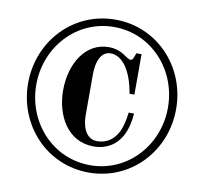

<svg xmlns="http://www.w3.org/2000/svg" viewBox="-82 -819 984 925"><g transform="rotate(10 410.0 -356.0)"><path d="M88 -356C88 -540 226 -694 410 -694C594 -694 732 -540 732 -356C732 -172 594 -18 410 -18C226 -18 88 -172 88 -356ZM48 -356C48 -150 204 18 410 18C616 18 772 -150 772 -356C772 -562 616 -730 410 -730C204 -730 48 -562 48 -356ZM220 -351C220 -230 283 -110 411 -110C476 -110 523 -142 549 -192C565 -223 574 -264 576 -300H550C546 -270 540 -234 526 -205C508 -170 478 -138 422 -138C388 -138 348 -165 348 -256V-447C348 -538 382 -566 415 -566C474 -566 520 -499 538 -390H562V-588H537L528 -565C525 -557 521 -552 513 -552C508 -552 498 -558 489 -564C463 -583 436 -594 401 -594C287 -594 220 -481 220 -351Z"/></g></svg>

Font: Old Standard
Style: Bold
Weight: 700
Designer: Alexey Kryukov <alexios@thessalonica.org.ru>
Version: Version 2.0.2